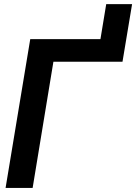

<svg xmlns="http://www.w3.org/2000/svg" viewBox="-20 -919 666 939"><path d="M7.3 0 127.9 -727.5H471.2L499.5 -898.9H626L579.1 -617.2H241.2L139.6 0Z"/></svg>

Font: Inter Tight SemiBold
Style: Italic
Weight: 600
Italic angle: -9.39999°
Designer: Rasmus Andersson
Foundry: rsms
Version: Version 3.004